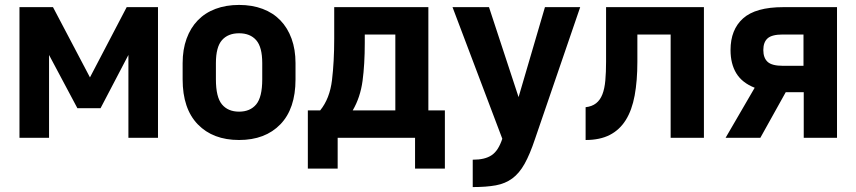

<svg xmlns="http://www.w3.org/2000/svg" viewBox="-20 -559 3475 779"><path d="M59 -530H195L345 -245L494 -530H621V0H501V-336L388 -120H294L179 -336V0H59Z M950 9Q844 9 782.5 -54.5Q721 -118 721 -237V-303Q721 -358 737 -402Q753 -446 782.5 -476.5Q812 -507 854.5 -523Q897 -539 950 -539Q1003 -539 1045.5 -523Q1088 -507 1117.5 -476.5Q1147 -446 1163 -402Q1179 -358 1179 -303V-237Q1179 -118 1117.5 -54.5Q1056 9 950 9ZM950 -106Q995 -106 1019.5 -135.5Q1044 -165 1044 -237V-303Q1044 -368 1019.5 -396Q995 -424 950 -424Q905 -424 880.5 -396Q856 -368 856 -303V-237Q856 -165 880.5 -135.5Q905 -106 950 -106Z M1229 -111H1279Q1318 -159 1327 -234Q1336 -309 1336 -402V-530H1718V-111H1785V125H1664V0H1350V125H1229ZM1584 -111V-419H1460V-385Q1460 -298 1451 -231Q1442 -164 1411 -111Z M1898 89Q1923 89 1942 84.5Q1961 80 1975 70.5Q1989 61 1999.5 44.5Q2010 28 2018 4L1816 -530H1964L2084 -165L2191 -530H2334L2151 4Q2130 67 2108.5 105.5Q2087 144 2058.5 165Q2030 186 1991.5 193Q1953 200 1898 200Z M2356 -124Q2382 -127 2398.5 -140Q2415 -153 2424 -176Q2433 -199 2436 -232.5Q2439 -266 2439 -309V-530H2836V0H2701V-419H2566V-309Q2566 -231 2555 -171.5Q2544 -112 2519 -72Q2494 -32 2454 -11.5Q2414 9 2356 9Z M3042 -203Q2991 -223 2967.5 -261.5Q2944 -300 2944 -356Q2944 -439 2995 -484.5Q3046 -530 3158 -530H3376V0H3241V-185H3168L3065 0H2924ZM3240 -292V-419H3156Q3112 -419 3094.5 -403.5Q3077 -388 3077 -356Q3077 -324 3094.5 -308Q3112 -292 3156 -292Z"/></svg>

Font: Golos UI
Style: Bold
Weight: 700
Designer: A.Korolkova, Vitaly Kuzmin
Foundry: ParaType Ltd
Version: Version 2.000